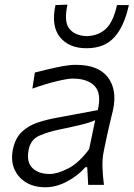

<svg xmlns="http://www.w3.org/2000/svg" viewBox="-20 -780 564 810"><path d="M171 10Q122 10 87.8 -11.8Q53.5 -33.5 39.2 -70.2Q25 -107 35 -152.5Q45.5 -199 73 -224.5Q100.5 -250 138.5 -262.8Q176.5 -275.5 218 -283L392.5 -315.5Q409 -385 379.5 -416.8Q350 -448.5 286.5 -448.5Q266.5 -448.5 220 -437.5Q173.5 -426.5 116.5 -406L127 -474Q151 -480 182 -487.5Q213 -495 244.2 -500.8Q275.5 -506.5 300 -506.5Q395 -506.5 435 -454Q475 -401.5 457 -317Q452 -295 445.5 -269Q439 -243 432 -210.5L418.5 -146Q411.5 -114 412.2 -78Q413 -42 418.5 0H352L348 -74.5H340Q309 -39 263.2 -14.5Q217.5 10 171 10ZM190 -46Q221.5 -46 267 -69Q312.5 -92 356 -150.5L381.5 -273Q372 -268.5 357 -263.5Q342 -258.5 313 -251.5Q284 -244.5 233 -234Q183.5 -224 146.5 -207.8Q109.5 -191.5 101 -149Q90.5 -97 116.5 -71.5Q142.5 -46 190 -46ZM345 -576.5Q270.5 -576.5 232.8 -623.5Q195 -670.5 214 -758.5L264.5 -760.5Q249 -689 272.2 -659.2Q295.5 -629.5 346 -627.5Q397 -629.5 427.8 -659.5Q458.5 -689.5 473.5 -758.5H523.5Q504.5 -669.5 462.5 -623Q420.5 -576.5 345 -576.5Z"/></svg>

Font: Commissioner Flair Light
Style: Italic
Weight: 300
Italic angle: -12°
Designer: Kostas Bartsokas
Foundry: Kostas Bartsokas
Version: Version 1.000; ttfautohint (v1.8.3)